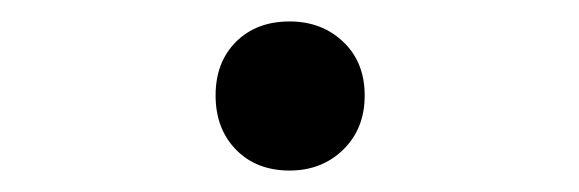

<svg xmlns="http://www.w3.org/2000/svg" viewBox="-20 -474 540 179"><path d="M250 -315Q219 -315 200 -334.5Q181 -354 181 -385Q181 -416 200 -435Q219 -454 250 -454Q280 -454 300 -435Q320 -416 320 -385Q320 -354 300 -334.5Q280 -315 250 -315Z"/></svg>

Font: Inria Serif
Style: Bold
Weight: 700
Designer: Black Foundry Team
Foundry: Black Foundry
Version: Version 1.000; ttfautohint (v1.8.3)